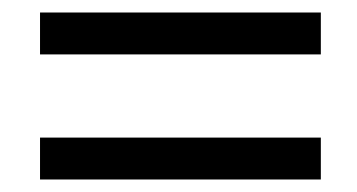

<svg xmlns="http://www.w3.org/2000/svg" viewBox="-20 -488 571 307"><path d="M44 -201V-268H493V-201ZM44 -401V-468H493V-401Z"/></svg>

Font: Source Serif 4 18pt
Style: Italic
Weight: 400
Italic angle: -12°
Designer: Frank Grießhammer
Foundry: Adobe Systems Incorporated
Version: Version 4.004;hotconv 1.0.116;makeotfexe 2.5.65601